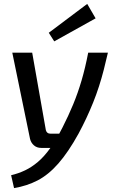

<svg xmlns="http://www.w3.org/2000/svg" viewBox="-20 -758 587 984"><path d="M533 -488Q523 -444 512 -401Q501 -358 487.5 -316Q474 -274 457.5 -233Q441 -192 422.5 -152.5Q404 -113 383 -74Q330 22 279 80Q228 138 173 166.5Q118 195 52 206L37 140Q75 131 108.5 115Q142 99 174 72Q206 45 237 2Q268 -41 300 -104Q331 -165 355 -223Q379 -281 398 -345.5Q417 -410 432 -488ZM145 -488 215 -91Q220 -73 238 -73H295L256 0H191Q169 0 154 -13Q139 -26 134 -46L43 -488ZM427 -738 470 -664 258 -546 230 -590Z"/></svg>

Font: Exo 2 Medium
Style: Italic
Weight: 500
Italic angle: -8°
Designer: Natanael Gama
Foundry: Natanael Gama
Version: Version 2.010